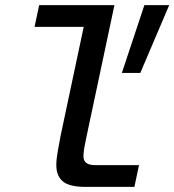

<svg xmlns="http://www.w3.org/2000/svg" viewBox="-20 -730 681 750"><path d="M313 0Q251 0 225.5 -21.5Q200 -43 200 -85Q200 -108 205.5 -138.5Q211 -169 217 -201L307 -625H115L133 -710H427L317 -192Q312 -169 309 -151Q306 -133 306 -119Q306 -85 351 -85H523L505 0ZM456 -445 544 -710H641L528 -445Z"/></svg>

Font: Geist Mono Medium
Style: Italic
Weight: 500
Italic angle: -12°
Monospace: yes
Designer: Basement.studio, Andrés Briganti, Mateo Zaragoza
Foundry: Basement.studio, Vercel, Andrés Briganti, Guido Ferreyra, Mateo Zaragoza
Version: Version 1.500; ttfautohint (v1.8.4.7-5d5b)